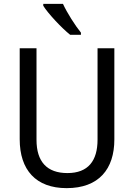

<svg xmlns="http://www.w3.org/2000/svg" viewBox="-20 -964 694 994"><path d="M306 -944H204V-934C228 -895 299 -819 343 -784H399V-795C369 -832 327 -898 306 -944ZM572 -242V-714H485V-241C485 -132 437 -68 329 -68C223 -68 169 -127 169 -240V-714H82V-243C82 -84 166 10 325 10C492 10 572 -89 572 -242Z"/></svg>

Font: Noto Sans Khmer UI SemiCondensed
Style: Regular
Weight: 400
Width: 4
Designer: Danh Hong and the Monotype Design Team
Foundry: Monotype Imaging Inc.
Version: Version 2.002